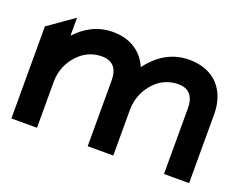

<svg xmlns="http://www.w3.org/2000/svg" viewBox="-79 -590 923 733"><g transform="rotate(20 382.5 -223.5)"><path d="M123 0V-186C123 -234 142 -272 167 -298C189 -322 221 -341 264 -341C309 -341 329 -313 329 -267V0H433V-186C433 -212 439 -235 448 -255C456 -272 466 -286 477 -298C499 -322 531 -341 574 -341C619 -341 639 -313 639 -267V0H741V-280C741 -374 686 -443 582 -443C505 -443 453 -402 416 -353C393 -408 343 -443 272 -443C207 -443 159 -413 123 -374V-447L19 -374V0Z"/></g></svg>

Font: Charger Pro
Style: Blk
Weight: 900
Designer: Jasper
Foundry: Cannot Into Space Fonts
Version: Version 1.09